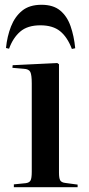

<svg xmlns="http://www.w3.org/2000/svg" viewBox="-20 -784 373 804"><path d="M38 0V-12L88 -17Q103 -19 108 -28.5Q113 -38 113 -65V-435Q113 -470 107 -482.5Q101 -495 79 -496L32 -500L33 -511L220 -520L227 -515V-61Q227 -38 232 -29Q237 -20 253 -18L305 -11V0ZM154 -764Q203 -764 232 -740Q261 -716 275.5 -674.5Q290 -633 295 -582L281 -579Q262 -629 231.5 -653.5Q201 -678 149 -678Q95 -678 64.5 -651.5Q34 -625 18 -580L5 -583Q10 -632 26 -673Q42 -714 72.5 -739Q103 -764 154 -764Z"/></svg>

Font: Literata 72pt Medium
Style: Regular
Weight: 500
Designer: Latin by Veronika Burian and Jose Scaglione. Greek by Irene Vlachou. Cyrillic by Vera Evstafieva.
Foundry: TypeTogether
Version: Version 3.002